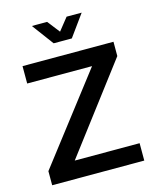

<svg xmlns="http://www.w3.org/2000/svg" viewBox="-116 -857 766 938"><g transform="rotate(-15 267.0 -388.5)"><path d="M212.9 -777.3Q193.4 -777.3 135.7 -777.3Q156.2 -750 216.8 -668Q240.2 -668 308.6 -668Q329.1 -695.3 387.7 -777.3Q369.1 -777.3 311.5 -777.3Q299.8 -761.7 261.7 -714.8Q250 -730.5 212.9 -777.3ZM30.3 0Q146.5 0 496.1 0Q496.1 -22.5 496.1 -87.9Q414.1 -87.9 168 -87.9Q251 -197.3 501 -527.3Q501 -544.9 501 -599.6Q385.7 -599.6 41 -599.6Q41 -578.1 41 -511.7Q123 -511.7 369.1 -511.7Q284.2 -401.4 30.3 -71.3Q30.3 -53.7 30.3 0Z"/></g></svg>

Font: TextaAlt
Style: Bold
Weight: 400
Designer: Daniel Hernandez & Miguel Hernandez
Version: Version 1.005;com.myfonts.easy.latinotype.texta.alt-bold.wfk